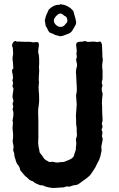

<svg xmlns="http://www.w3.org/2000/svg" viewBox="-20 -932 589 951"><path d="M489 -642V-632Q488 -628 487 -618Q486 -608 486 -604Q486 -600 487 -592.5Q488 -585 488 -581V-545Q488 -538 485 -530Q483 -521 485 -517Q489 -510 487 -506Q480 -489 488 -470V-462Q488 -457 486 -445Q486 -441 485.5 -434.5Q485 -428 485 -425V-419Q485 -416 485.5 -410Q486 -404 486 -400V-381Q486 -367 488 -341Q488 -329 486 -326Q483 -320 486 -313Q490 -305 485 -295Q481 -289 485 -285Q489 -276 486 -265Q484 -259 486 -253Q490 -247 488 -236Q487 -231 484.5 -220Q482 -209 482 -204Q482 -199 483 -187V-185Q482 -180 480 -171Q478 -162 476.5 -156Q475 -150 472 -142.5Q469 -135 465 -129L462 -123Q451 -99 444 -90L432 -72Q425 -61 410 -50Q397 -41 373 -23Q362 -15 350 -15Q346 -15 331 -10Q325 -6 322 -8Q310 -10 302 -6Q301 -6 299 -5Q297 -4 296 -4Q290 -4 278 -3Q266 -2 256.5 -1.5Q247 -1 239 -1Q208 -5 194 -13L192 -14H190Q179 -13 166 -20Q164 -21 161 -22Q158 -23 157 -24Q152 -26 149 -29Q144 -35 134 -37Q131 -38 125 -42L116 -51Q103 -61 101 -64Q97 -68 91 -76Q85 -84 81 -88Q79 -92 79 -95Q77 -104 72 -111Q61 -124 58 -137Q58 -140 53 -153Q51 -161 51 -166Q51 -175 47 -182Q44 -187 46 -195Q48 -203 47 -207Q47 -210 45.5 -217Q44 -224 43 -228V-238Q45 -244 45 -266Q44 -276 42 -298Q42 -302 43 -309.5Q44 -317 44 -323Q44 -329 42 -335V-336Q43 -340 44.5 -348Q46 -356 46 -359Q48 -376 44 -385Q41 -390 44 -397Q47 -406 43 -413Q41 -421 45 -426Q48 -432 45 -440Q42 -446 42 -454Q44 -476 46 -485Q48 -494 44 -499Q40 -505 43 -511Q46 -520 43 -528Q40 -534 43 -540Q46 -545 44 -553Q44 -556 43 -562.5Q42 -569 41 -572Q41 -573 40 -574V-576V-588Q46 -589 46 -596Q45 -600 45 -609Q45 -620 44 -625Q40 -641 44 -657Q45 -660 45 -665Q45 -668 44.5 -676Q44 -684 44 -687Q44 -697 40 -704V-709Q42 -723 54 -729H56Q65 -724 71 -726Q73 -728 76 -726Q114 -724 125 -725Q132 -725 134 -724Q143 -721 153 -723Q155 -723 159 -723.5Q163 -724 164 -724L170 -721Q173 -715 173 -708Q173 -707 171.5 -699.5Q170 -692 170 -688Q168 -674 170 -668Q174 -658 174 -638V-616Q172 -592 174 -586V-580Q174 -576 172.5 -553.5Q171 -531 173 -528V-523Q172 -520 172 -513Q172 -506 171 -502Q171 -487 172 -480Q174 -472 174 -432Q173 -416 169 -389V-367Q169 -361 169.5 -350.5Q170 -340 170 -334V-316V-279V-270Q171 -263 169 -226Q169 -219 171 -205Q171 -204 174 -192Q176 -177 177 -176Q179 -173 183.5 -167.5Q188 -162 190 -159Q192 -157 194 -153Q198 -145 207 -139Q214 -136 221 -131Q226 -128 233 -130Q239 -132 245 -130Q259 -126 266 -127Q271 -128 280.5 -129Q290 -130 295 -130Q298 -130 302 -132Q304 -133 314.5 -137Q325 -141 330 -144Q347 -153 348 -168Q350 -176 352 -180Q356 -187 356 -196Q355 -200 357 -210Q357 -212 357.5 -216Q358 -220 358 -223Q358 -228 356 -240Q356 -245 358 -249Q362 -258 361 -268Q359 -282 360 -291Q361 -299 358 -309Q357 -312 357 -319V-336Q357 -340 356.5 -348Q356 -356 356 -360Q356 -367 358 -386Q360 -405 360 -415Q360 -416 357 -455V-462Q362 -479 360 -505Q359 -514 358.5 -533.5Q358 -553 357 -563Q354 -581 361 -603Q363 -614 358 -630Q356 -636 358 -642Q362 -647 360 -657Q357 -666 360 -676V-684Q358 -700 357 -709Q357 -725 375 -725Q392 -725 400 -729H402Q412 -723 424 -725Q447 -727 455 -725Q462 -722 469 -725Q476 -729 481 -722Q483 -718 485 -712Q486 -704 486 -689Q486 -674 487 -667Q487 -665 487 -656Q487 -647 489 -642ZM279 -912Q278 -908 272 -908Q246 -909 222 -885Q220 -883 220 -881Q206 -853 204 -839Q204 -837 202 -833V-829Q202 -828 203.5 -822Q205 -816 205 -812Q205 -804 209 -799Q213 -794 216 -786Q223 -769 236 -767Q238 -767 244 -764Q251 -759 259 -757Q264 -757 266 -756Q278 -749 295 -756Q309 -762 316 -764Q332 -769 339 -782Q342 -787 347 -795.5Q352 -804 354 -808Q358 -815 357 -824Q357 -831 344 -874Q344 -877 340 -881L336 -885Q327 -896 303 -906Q293 -910 287 -909Q286 -909 280 -912ZM280 -799Q271 -798 261 -805.5Q251 -813 248 -822Q243 -834 255 -849Q256 -850 257 -851.5Q258 -853 259 -853.5Q260 -854 261.5 -855.5Q263 -857 264 -858Q278 -872 294 -858Q297 -854 303 -852Q312 -847 313.5 -834Q315 -821 307 -816Q304 -813 303 -811Q295 -799 280 -799Z"/></svg>

Font: Gutenberg Clean
Style: Regular
Weight: 400
Designer: Nicola Manzari, Bruno Pierini
Foundry: Unio | Creative Solutions
Version: Version 1.001;PS 001.001;hotconv 1.0.88;makeotf.lib2.5.64775